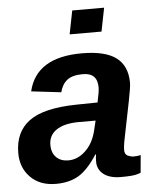

<svg xmlns="http://www.w3.org/2000/svg" viewBox="-53 -769 661 823"><g transform="rotate(-5 278.0 -358.0)"><path d="M435.5 4.9Q386.7 4.9 360.4 -15.6Q334 -36.1 334 -69.8Q334 -86.4 336.4 -101.1H333.5Q292.5 -37.6 252.4 -13.9Q212.4 9.8 154.8 9.8Q86.4 9.8 45.7 -31Q4.9 -71.8 4.9 -135.7Q4.9 -226.1 67.1 -272.2Q129.4 -318.4 269 -320.8L362.3 -322.3Q372.6 -368.7 372.6 -386.2Q372.6 -448.7 310.5 -448.7Q264.6 -448.7 242.2 -430.9Q219.7 -413.1 211.4 -379.4L83 -394.5Q116.7 -538.1 313 -538.1Q414.1 -538.1 461.2 -502.4Q508.3 -466.8 508.3 -394Q508.3 -376 496.6 -317.4L461.9 -145Q458 -121.6 458 -109.9Q458 -89.8 471.7 -84Q485.4 -78.1 496.6 -78.1Q512.7 -78.1 526.9 -81.5L520 -5.9Q499.5 2 478.5 3.4Q457.5 4.9 435.5 4.9ZM145 -158.7Q145 -124.5 164.3 -105.2Q183.6 -85.9 216.3 -85.9Q255.4 -85.9 287.6 -115.2Q322.3 -146 336.4 -200.7L347.2 -245.6H268.1Q209 -244.1 177.2 -221.7Q145 -199.2 145 -158.7ZM425.8 -724.6 405.8 -623.5H268.6L288.6 -724.6Z"/></g></svg>

Font: Arimo
Style: Bold Italic
Weight: 700
Italic angle: -12°
Designer: Steve Matteson
Foundry: Monotype Imaging Inc.
Version: Version 1.33